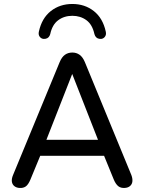

<svg xmlns="http://www.w3.org/2000/svg" viewBox="-20 -943 730 971"><path d="M45.9 -57.6 281.9 -629.2Q292.7 -655 308.6 -666.1Q324.5 -677.3 345.8 -677.3Q366.4 -677.3 382.3 -666.1Q398.2 -655 409.1 -629.2L644.4 -57.6Q650.8 -40.5 649.6 -26.3Q648.4 -12.1 638.5 -3Q628.7 6.1 612.3 7.3Q590.9 9.1 577.8 -1.6Q564.8 -12.4 555.4 -35L496.1 -180.2L544.1 -155H146.7L193.8 -180.2L133.9 -35Q123.1 -9.3 110.5 -0.3Q97.8 8.7 79.6 7.6Q63.3 6.9 52.6 -1.7Q41.9 -10.3 40 -24.7Q38.1 -39 45.9 -57.6ZM206 -213.8 179.2 -236H509.7L484.3 -213.8L345.2 -568.9ZM176.6 -783.1Q191.5 -851.3 237.1 -887.1Q282.8 -922.9 345.8 -922.9Q408.8 -922.9 454.4 -887.1Q500.1 -851.3 514.9 -783.1Q518.4 -767.8 510.9 -757.6Q503.4 -747.4 491.4 -746.2Q480.5 -745.6 472.6 -749.8Q464.6 -754.1 460.8 -762.2Q459.4 -764.2 457.5 -770.7Q447.1 -818.7 417 -840.9Q386.8 -863.1 345.8 -863.1Q304.8 -863.1 274.6 -840.9Q244.4 -818.7 234.1 -770.7Q232.2 -764.2 230.8 -762.2Q226.9 -754.1 219 -749.8Q211 -745.6 200.1 -746.2Q188.1 -747.4 180.6 -757.6Q173.1 -767.8 176.6 -783.1Z"/></svg>

Font: SN Pro Thin
Style: Regular
Weight: 200
Designer: Tobias Whetton
Foundry: Supernotes
Version: Version 1.003;Glyphs 3.3 (3324)